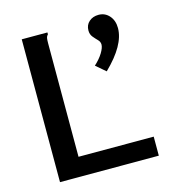

<svg xmlns="http://www.w3.org/2000/svg" viewBox="-98 -724 746 809"><g transform="rotate(-15 275.0 -319.5)"><path d="M376 -400 334 -436Q358 -458 371 -479.5Q384 -501 384 -515Q384 -527 374.5 -536.5Q365 -546 355.5 -557.5Q346 -569 346 -586Q346 -610 362.5 -624.5Q379 -639 404 -639Q432 -639 450.5 -618Q469 -597 469 -564Q469 -490 376 -400ZM65 -623H177V-615Q171 -609 169.5 -601.5Q168 -594 168 -578V-83H496V0H65Z"/></g></svg>

Font: Inconsolata SemiExpanded SemiBold
Style: Regular
Weight: 600
Width: 6
Monospace: yes
Designer: Raph Levien, Cyreal, Brenton Simpson
Foundry: Raph Levien, Cyreal, Google
Version: Version 3.001; ttfautohint (v1.8.2.53-6de2)